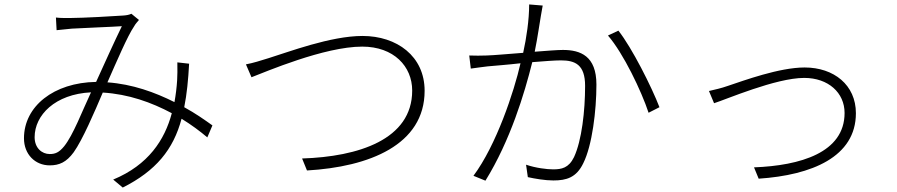

<svg xmlns="http://www.w3.org/2000/svg" viewBox="-20 -797 4040 865"><path d="M937 -232C902 -257 861 -286 810 -314C822 -374 828 -437 832 -510L779 -516C780 -485 779 -455 778 -435C776 -403 772 -370 766 -337C678 -381 577 -418 464 -426C506 -521 555 -636 584 -678C591 -691 599 -698 606 -707L572 -735C561 -730 550 -728 535 -727C495 -724 351 -716 301 -716C281 -716 256 -715 232 -718L235 -661C258 -664 281 -665 304 -668C350 -671 489 -676 529 -679C494 -607 453 -516 413 -428C222 -425 88 -318 88 -174C88 -102 138 -52 204 -52C247 -52 279 -66 312 -111C352 -167 406 -293 443 -380C559 -373 662 -336 754 -287C722 -167 649 -54 490 12L533 48C682 -27 761 -123 798 -262C842 -235 881 -206 914 -178ZM269 -138C246 -110 229 -103 204 -103C169 -103 136 -130 136 -179C136 -278 228 -373 390 -381C350 -296 310 -189 269 -138Z M1113 -449C1176 -473 1441 -587 1612 -587C1754 -587 1837 -498 1837 -389C1837 -168 1594 -91 1341 -83L1363 -29C1643 -45 1893 -144 1893 -388C1893 -544 1768 -635 1613 -635C1469 -635 1278 -562 1190 -535C1151 -523 1124 -514 1088 -507Z M2364 -777C2364 -708 2352 -627 2337 -559C2269 -554 2207 -548 2172 -547C2144 -546 2123 -546 2094 -547L2101 -488C2124 -492 2158 -495 2177 -498C2208 -501 2265 -505 2325 -512C2296 -384 2216 -143 2113 -5L2167 17C2279 -164 2343 -376 2378 -517C2430 -521 2478 -525 2507 -525C2571 -525 2616 -506 2616 -410C2616 -298 2601 -164 2566 -89C2542 -40 2510 -34 2472 -34C2444 -34 2394 -40 2350 -55L2358 1C2389 8 2436 16 2473 16C2532 16 2577 3 2608 -62C2648 -142 2667 -299 2667 -416C2667 -545 2595 -572 2516 -572C2491 -572 2442 -568 2389 -564C2402 -627 2412 -700 2417 -727C2420 -743 2422 -757 2425 -772ZM2719 -637C2789 -556 2870 -386 2902 -289L2951 -314C2916 -405 2827 -582 2766 -659Z M3197 -332C3249 -348 3475 -446 3603 -446C3712 -446 3785 -379 3785 -288C3785 -109 3585 -51 3377 -43L3398 8C3637 -8 3836 -90 3836 -287C3836 -414 3737 -493 3605 -493C3491 -493 3331 -434 3259 -410C3228 -399 3203 -394 3174 -387Z"/></svg>

Font: Spoqa Han Sans Neo Light
Style: Regular
Weight: 300
Designer: [Spoqa Han Sans Neo] Dong-huui Kim ___ Younghwa Kang ___ Yujin Lee ___ [Noto Sans] Ryoko NISHIZUKA ____ (kana & ideograp
Foundry: Spoqa (http://www.spoqa-han-sans.com)
Version: Version 1.100;hotconv 1.0.109;makeotfexe 2.5.65596